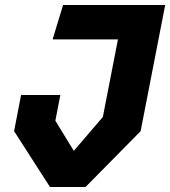

<svg xmlns="http://www.w3.org/2000/svg" viewBox="-20 -750 682 770"><path d="M180.5 0H323L544 -224L642.5 -730H233L191 -592H453L392.5 -281L276 -145L202 -266L222 -369H64.5L36.5 -224Z"/></svg>

Font: Monaspace Krypton ExtraBold
Style: Italic
Weight: 800
Italic angle: -11°
Designer: Riley Cran & the Lettermatic Team
Foundry: Lettermatic
Version: Version 1.101 (Monaspace Krypton)